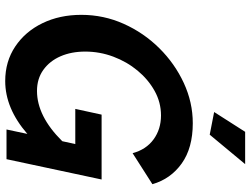

<svg xmlns="http://www.w3.org/2000/svg" viewBox="-132 -824 961 737"><g transform="rotate(90 348.5 -455.5)"><path d="M291 5Q216 5 158.5 -33.5Q101 -72 69 -138Q37 -204 37 -287Q37 -373 71.5 -450Q106 -527 165 -586.5Q224 -646 298.5 -680.5Q373 -715 453 -715Q548 -715 607.5 -672.5Q667 -630 687 -560L568 -484Q554 -536 515 -564.5Q476 -593 423 -593Q373 -593 329 -568.5Q285 -544 251 -503Q217 -462 197.5 -410Q178 -358 178 -302Q178 -249 196 -207.5Q214 -166 248 -141.5Q282 -117 329 -117Q426 -117 522 -214L533 -264H398L420 -365H669L591 0H477L494 -80Q396 5 291 5ZM497 -780 410 -797 486 -916H610Z"/></g></svg>

Font: Raleway
Style: Bold Italic
Weight: 700
Italic angle: -12°
Designer: Matt McInerney, Pablo Impallari, Rodrigo Fuenzalida
Foundry: Matt McInerney, Pablo Impallari, Rodrigo Fuenzalida
Version: Version 4.101;RELEASE